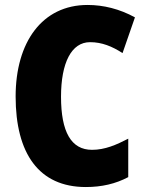

<svg xmlns="http://www.w3.org/2000/svg" viewBox="-20 -744 590 774"><path d="M343 -574C391 -574 432 -557 474 -530L524 -674C462 -708 397 -724 333 -724C150 -724 43 -574 43 -355C43 -125 137 10 326 10C390 10 446 -3 497 -30V-185C449 -160 403 -140 351 -140C267 -140 226 -212 226 -354C226 -491 268 -574 343 -574Z"/></svg>

Font: Noto Sans Sinhala UI Condensed Black
Style: Regular
Weight: 900
Width: 3
Designer: Jelle Bosma - Monotype Design Team
Foundry: Monotype Imaging Inc.
Version: Version 2.006